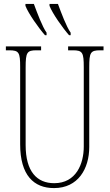

<svg xmlns="http://www.w3.org/2000/svg" viewBox="-20 -951 560 981"><path d="M333 -771H341V-784C319 -815 293 -885 276 -931H233V-921C248 -882 301 -807 333 -771ZM210 -771H218V-784C196 -815 170 -885 153 -931H110V-921C125 -882 178 -807 210 -771ZM256 10C379 10 436 -89 436 -200V-607C436 -683 442 -694 492 -694H509V-714H328V-694H352C402 -694 408 -683 408 -607V-202C408 -114 369 -15 257 -15C169 -15 111 -74 111 -210V-606C111 -684 118 -694 167 -694H190V-714H10V-694H27C77 -694 83 -683 83 -609V-214C83 -55 153 10 256 10Z"/></svg>

Font: Noto Serif ExtraCondensed Thin
Style: Regular
Weight: 100
Width: 2
Designer: Monotype Design Team
Foundry: Monotype Imaging Inc.
Version: Version 2.013